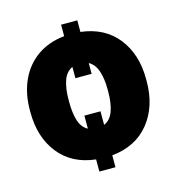

<svg xmlns="http://www.w3.org/2000/svg" viewBox="-99 -673 757 821"><g transform="rotate(-15 279.5 -262.5)"><path d="M240.7 61.5V7.8Q136.2 -3.9 78.9 -76.4Q21.5 -148.9 21.5 -259.3V-269Q21.5 -342.3 47.9 -400.1Q74.2 -458 124.3 -493.7Q174.3 -529.3 245.1 -536.6V-587.4H316.9V-536.1Q421.4 -523.9 478.8 -451.4Q536.1 -378.9 536.1 -269V-259.3Q536.1 -147.9 477.1 -74.7Q418 -1.5 312 8.8V61.5ZM245.1 -350.6V-400.4Q216.8 -387.7 204.8 -353Q192.9 -318.4 192.9 -269V-259.3Q192.9 -209.5 203.6 -175.8Q214.4 -142.1 240.7 -128.4V-186H312V-126Q340.8 -138.2 353.3 -172.9Q365.7 -207.5 365.7 -259.3V-269Q365.7 -316.9 354.2 -350.6Q342.8 -384.3 316.9 -398.4V-350.6Z"/></g></svg>

Font: Roboto Slab Black
Style: Regular
Weight: 900
Designer: Google
Version: Version 2.000; ttfautohint (v1.8.1.43-b0c9)